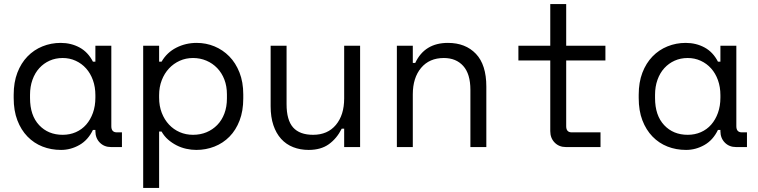

<svg xmlns="http://www.w3.org/2000/svg" viewBox="-20 -720 3712 940"><path d="M447 -84H435Q411 -34 368.5 -10Q326 14 279 14Q230 14 188 -2.5Q146 -19 114.5 -51.5Q83 -84 65 -131Q47 -178 47 -240V-256Q47 -317 65 -364Q83 -411 114.5 -443.5Q146 -476 188 -493Q230 -510 277 -510Q328 -510 369.5 -487.5Q411 -465 435 -418H447V-496H525V-102Q525 -72 552 -72H577V0H524Q490 0 468.5 -22Q447 -44 447 -78ZM287 -60Q322 -60 351.5 -73Q381 -86 402 -110Q423 -134 435 -167.5Q447 -201 447 -242V-254Q447 -294 435 -327.5Q423 -361 401.5 -385Q380 -409 350.5 -422.5Q321 -436 287 -436Q252 -436 223 -423Q194 -410 172.5 -386.5Q151 -363 139 -329.5Q127 -296 127 -256V-240Q127 -155 171.5 -107.5Q216 -60 287 -60Z M759 200H681V-496H759V-418H771Q797 -463 843 -486.5Q889 -510 943 -510Q989 -510 1030 -493Q1071 -476 1102.5 -444Q1134 -412 1152.5 -365Q1171 -318 1171 -258V-238Q1171 -177 1153 -130Q1135 -83 1103.5 -51Q1072 -19 1030 -2.5Q988 14 941 14Q917 14 892 8.5Q867 3 844.5 -8.5Q822 -20 803 -36.5Q784 -53 771 -76H759ZM925 -60Q961 -60 991 -72.5Q1021 -85 1043.5 -108Q1066 -131 1078.5 -164Q1091 -197 1091 -238V-258Q1091 -298 1078.5 -330.5Q1066 -363 1043.5 -386.5Q1021 -410 990.5 -423Q960 -436 925 -436Q890 -436 860 -422.5Q830 -409 807.5 -385Q785 -361 772 -327.5Q759 -294 759 -254V-242Q759 -201 772 -167.5Q785 -134 807.5 -110Q830 -86 860 -73Q890 -60 925 -60Z M1665 -496H1743V0H1665V-90H1653Q1629 -42 1590 -14Q1551 14 1491 14Q1450 14 1415.5 0.5Q1381 -13 1356.5 -40Q1332 -67 1318.5 -107Q1305 -147 1305 -200V-496H1383V-210Q1383 -132 1415 -96Q1447 -60 1513 -60Q1584 -60 1624.5 -108.5Q1665 -157 1665 -238Z M2001 0H1923V-496H2001V-412H2013Q2059 -510 2173 -510Q2259 -510 2310 -456.5Q2361 -403 2361 -296V0H2283V-280Q2283 -358 2248 -397Q2213 -436 2153 -436Q2082 -436 2041.5 -387.5Q2001 -339 2001 -258Z M2518 -496H2674V-700H2752V-496H2944V-424H2752V-102Q2752 -72 2779 -72H2920V0H2751Q2717 0 2695.5 -22Q2674 -44 2674 -78V-424H2518Z M3507 -84H3495Q3471 -34 3428.5 -10Q3386 14 3339 14Q3290 14 3248 -2.5Q3206 -19 3174.5 -51.5Q3143 -84 3125 -131Q3107 -178 3107 -240V-256Q3107 -317 3125 -364Q3143 -411 3174.5 -443.5Q3206 -476 3248 -493Q3290 -510 3337 -510Q3388 -510 3429.5 -487.5Q3471 -465 3495 -418H3507V-496H3585V-102Q3585 -72 3612 -72H3637V0H3584Q3550 0 3528.5 -22Q3507 -44 3507 -78ZM3347 -60Q3382 -60 3411.5 -73Q3441 -86 3462 -110Q3483 -134 3495 -167.5Q3507 -201 3507 -242V-254Q3507 -294 3495 -327.5Q3483 -361 3461.5 -385Q3440 -409 3410.5 -422.5Q3381 -436 3347 -436Q3312 -436 3283 -423Q3254 -410 3232.5 -386.5Q3211 -363 3199 -329.5Q3187 -296 3187 -256V-240Q3187 -155 3231.5 -107.5Q3276 -60 3347 -60Z"/></svg>

Font: Space Mono
Style: Regular
Weight: 400
Monospace: yes
Designer: Colophon Foundry / Benjamin Critton
Foundry: Colophon Foundry
Version: Version 1.000;PS 1.003;hotconv 1.0.81;makeotf.lib2.5.63406